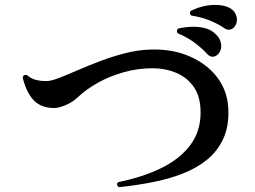

<svg xmlns="http://www.w3.org/2000/svg" viewBox="-20 -818 1040 782"><path d="M468 -56Q459 -56 457 -65V-67Q457 -75 465 -77Q563 -97 638 -134Q713 -171 755 -227Q797 -283 797 -360Q797 -424 769.5 -463.5Q742 -503 697.5 -521.5Q653 -540 602 -540Q540 -540 482.5 -523.5Q425 -507 378 -480.5Q331 -454 298 -423Q275 -401 246.5 -389.5Q218 -378 201 -378Q149 -378 119 -408Q89 -438 73 -499V-501Q73 -509 79 -512Q80 -513 84 -513Q89 -513 93 -510Q107 -497 129 -492Q151 -487 174 -488Q191 -489 223 -501.5Q255 -514 297.5 -532.5Q340 -551 389 -569.5Q438 -588 488.5 -601Q539 -614 587 -616Q679 -620 751 -589Q823 -558 865 -502.5Q907 -447 910 -374Q913 -303 889 -252Q865 -201 822 -166.5Q779 -132 721.5 -110Q664 -88 599 -75.5Q534 -63 468 -56ZM825 -597Q803 -621 774 -643Q745 -665 707 -681Q699 -685 701 -693Q701 -701 711 -703Q741 -709 768 -709Q796 -709 819.5 -702Q843 -695 859 -678Q871 -667 876 -654.5Q881 -642 881 -631Q881 -613 870.5 -600Q860 -587 846 -587Q835 -587 825 -597ZM894 -703Q868 -721 834.5 -734.5Q801 -748 763 -754Q754 -756 754 -764V-766Q754 -773 761 -776Q810 -798 856 -798Q872 -798 886 -795.5Q900 -793 913 -787Q930 -778 937.5 -765Q945 -752 945 -738Q945 -722 935.5 -709.5Q926 -697 912 -697Q903 -697 894 -703Z"/></svg>

Font: Zen Antique Soft
Style: Regular
Weight: 400
Designer: Yoshimichi Ohira
Foundry: Positype
Version: Version 1.001